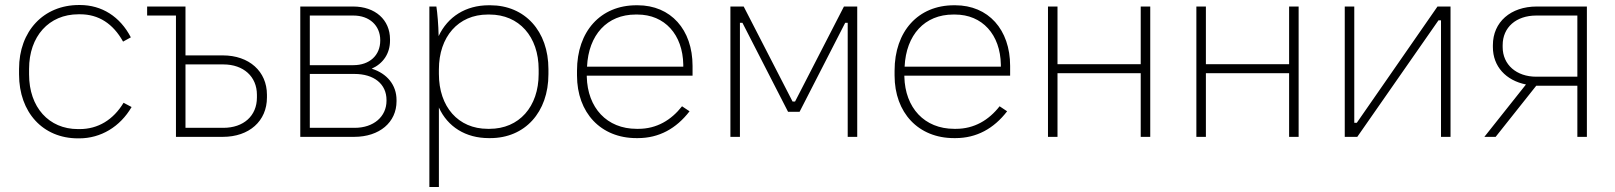

<svg xmlns="http://www.w3.org/2000/svg" viewBox="-20 -546 6443 766"><path d="M291 6H296C382 6 459 -40 505 -119L473 -136C432 -68 371 -31 298 -31H291C175 -31 96 -118 96 -249V-271C96 -401 175 -489 293 -489H300C373 -489 431 -452 471 -380L502 -397C459 -480 386 -526 299 -526H295C154 -526 56 -422 56 -271V-249C56 -98 151 6 291 6Z M682 0H869C974 0 1045 -63 1045 -157V-168C1045 -261 974 -325 869 -325H720V-520H567V-484H682ZM720 -36V-289H871C952 -289 1005 -240 1005 -168V-157C1005 -84 952 -36 871 -36Z M1178 0H1393C1494 0 1562 -58 1562 -142V-147C1562 -207 1524 -253 1463 -272C1508 -292 1536 -332 1536 -384V-389C1536 -467 1477 -520 1389 -520H1178ZM1216 -286V-484H1390C1454 -484 1497 -444 1497 -386V-384C1497 -325 1454 -286 1390 -286ZM1216 -36V-251H1394C1472 -251 1522 -211 1522 -147V-144C1522 -81 1471 -36 1395 -36Z M1693 200H1731V-117C1766 -40 1838 5 1930 5H1936C2074 5 2168 -98 2168 -250V-270C2168 -422 2074 -525 1936 -525H1930C1838 -525 1766 -479 1730 -402C1729 -449 1725 -494 1721 -520H1693ZM1926 -32C1808 -32 1731 -120 1731 -251V-269C1731 -399 1808 -488 1926 -488H1933C2051 -488 2129 -400 2129 -269V-251C2129 -120 2051 -32 1933 -32Z M2519 5H2525C2609 5 2678 -33 2731 -102L2701 -122C2658 -67 2600 -32 2527 -32H2520C2401 -32 2324 -116 2321 -240V-244H2743V-283C2743 -428 2656 -525 2524 -525H2519C2376 -525 2282 -421 2282 -264V-245C2282 -96 2377 5 2519 5ZM2322 -280C2328 -407 2402 -488 2516 -488H2523C2632 -488 2704 -408 2706 -288V-280Z M2894 0H2932V-455H2942L3124 -100H3170L3352 -455H3362V0H3400V-520H3347L3152 -141H3142L2947 -520H2894Z M3786 5H3792C3876 5 3945 -33 3998 -102L3968 -122C3925 -67 3867 -32 3794 -32H3787C3668 -32 3591 -116 3588 -240V-244H4010V-283C4010 -428 3923 -525 3791 -525H3786C3643 -525 3549 -421 3549 -264V-245C3549 -96 3644 5 3786 5ZM3589 -280C3595 -407 3669 -488 3783 -488H3790C3899 -488 3971 -408 3973 -288V-280Z M4161 0H4199V-254H4531V0H4569V-520H4531V-290H4199V-520H4161Z M4753 0H4791V-254H5123V0H5161V-520H5123V-290H4791V-520H4753Z M5345 0H5395L5719 -465H5729V0H5767V-520H5715L5393 -56H5383V-520H5345Z M5902 0H5947L6109 -204H6273V0H6311V-520H6111C6007 -520 5936 -458 5936 -366V-358C5936 -281 5988 -225 6068 -209ZM6109 -240C6030 -240 5975 -288 5975 -358V-366C5975 -437 6029 -484 6109 -484H6273V-240Z"/></svg>

Font: Fixel Text ExtraLight
Style: Regular
Weight: 200
Width: 4
Designer: AlfaBravo + MacPaw
Foundry: Kyrylo Tkachov, Marchela Mozhyna, Serhii Makarenko, Maria Weinstein, Zakhar Kryvoshyya
Version: Version 1.211